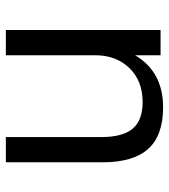

<svg xmlns="http://www.w3.org/2000/svg" viewBox="20 -600 588 669"><g transform="rotate(-90 314.5 -265.0)"><path d="M544.9 -539.1V0H457V-88.9Q399.4 8.8 275.4 8.8Q177.7 8.8 130.9 -43Q84 -94.7 84 -202.1V-539.1H171.9V-207Q171.9 -131.8 201.2 -97.2Q230.5 -62.5 293.9 -62.5Q367.2 -62.5 412.1 -108.4Q457 -154.3 457 -228.5V-539.1Z"/></g></svg>

Font: Min Sans
Style: Regular
Weight: 400
Designer: Jinseong-Kim, NotoSansCJK, Nunito
Foundry: Jinseong-Kim
Version: Version 1.400;Glyphs 3.1.2 (3151)